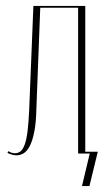

<svg xmlns="http://www.w3.org/2000/svg" viewBox="-20 -515 359 644"><path d="M8 -8Q19 -1 30 -1Q41 -1 49 -7.5Q57 -14 63 -30.5Q69 -47 72.5 -75.5Q76 -104 78 -149L92 -495H266V0H242V-489H115L102 -149Q101 -103 95 -73Q89 -43 80 -25.5Q71 -8 59.5 -1Q48 6 35 6Q23 6 5 -2ZM255 109 281 0H259V-6H308L280 109Z"/></svg>

Font: Moniqa Thin Display
Style: Regular
Weight: 100
Designer: Rajesh Rajput
Foundry: Rajesh Rajput
Version: Version 1.000